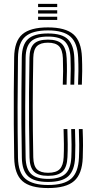

<svg xmlns="http://www.w3.org/2000/svg" viewBox="-20 -946 482 974"><path d="M223.8 8Q133.2 8 93.4 -27.6Q53.5 -63.2 52 -145.8Q50.5 -235.8 50 -316.6Q49.5 -397.5 50 -479.4Q50.5 -561.2 51.8 -654.5Q53 -737.5 93.5 -772.2Q134 -807 223.2 -807Q312 -807 352.4 -771.8Q392.8 -736.5 395.8 -654Q397.2 -618.2 397 -585.1Q396.8 -552 395.2 -516.5H376Q377.5 -552 377.8 -585.1Q378 -618.2 376.5 -653.5Q373.5 -728 337.6 -759.9Q301.8 -791.8 223.2 -791.8Q144.2 -791.8 108.2 -760.2Q72.2 -728.8 71.2 -654Q69.5 -531.2 69.2 -404.5Q69 -277.8 71.2 -146.2Q72.5 -68.8 110 -38.1Q147.5 -7.5 223.8 -7.5Q304.8 -7.5 341.1 -39.6Q377.5 -71.8 380.5 -146.2Q382 -178.8 381.8 -214.1Q381.5 -249.5 380 -291.2H399.2Q401.2 -241.2 401.1 -207.5Q401 -173.8 399.8 -145.8Q396.8 -63.8 356.1 -27.9Q315.5 8 223.8 8ZM223.8 -23Q153.8 -23 122.9 -51.6Q92 -80.2 90.8 -146.2Q89 -240.8 88.6 -321.2Q88.2 -401.8 88.8 -481.6Q89.2 -561.5 90.5 -654Q91.5 -719.8 122.4 -748Q153.2 -776.2 223.2 -776.2Q295.2 -776.2 324.9 -746.4Q354.5 -716.5 357 -652.5Q358.5 -620 358.2 -589.2Q358 -558.5 356.5 -516.5H337.2Q339 -567 338.9 -596.9Q338.8 -626.8 337.8 -652Q335.5 -707.5 310.5 -734Q285.5 -760.5 223.2 -760.5Q163 -760.5 136.9 -735.4Q110.8 -710.2 110 -653.5Q108.5 -529.2 107.9 -408.1Q107.2 -287 110 -146.8Q111.2 -89.2 137.5 -63.9Q163.8 -38.5 223.8 -38.5Q282.5 -38.5 310.6 -63.1Q338.8 -87.8 341.8 -147.8Q343.2 -177.8 343 -214.2Q342.8 -250.8 341.2 -291.2H360.5Q362.2 -243.8 362.2 -209.2Q362.2 -174.8 361 -147.2Q358.2 -82.2 327.2 -52.6Q296.2 -23 223.8 -23ZM223.8 -54Q174.5 -54 152.6 -75.5Q130.8 -97 129.8 -146.8Q128 -234.2 127.4 -314.4Q126.8 -394.5 127.2 -476.9Q127.8 -559.2 129.5 -653.5Q130.2 -702.2 151.9 -723.6Q173.5 -745 223.2 -745Q272 -745 294.1 -723.2Q316.2 -701.5 318.2 -650.8Q319.8 -617.5 319.5 -584.4Q319.2 -551.2 317.8 -516.5H298.5Q300 -553.2 300.1 -585.2Q300.2 -617.2 299 -650.8Q297.2 -693.2 279.5 -711.4Q261.8 -729.5 223.2 -729.5Q186 -729.5 167.9 -712.4Q149.8 -695.2 148.8 -652.5Q146.5 -529 146.2 -409.5Q146 -290 148.8 -147.8Q149.8 -104.5 167.8 -87Q185.8 -69.5 223.8 -69.5Q265.2 -69.5 283.2 -88.2Q301.2 -107 303 -148.8Q304.5 -180.5 304.2 -215.5Q304 -250.5 302.5 -291.2H321.8Q323.2 -250.5 323.5 -215.1Q323.8 -179.8 322.2 -148.8Q320.2 -98.2 297.5 -76.1Q274.8 -54 223.8 -54ZM173.2 -910V-926.5H270.2V-910ZM173.2 -877.5V-893.8H270.2V-877.5ZM173.2 -845V-861.2H270.2V-845Z"/></svg>

Font: Big Shoulders Inline Text SemiBold
Style: Regular
Weight: 600
Designer: Patric King
Foundry: XO Type Co
Version: Version 1.000